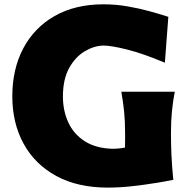

<svg xmlns="http://www.w3.org/2000/svg" viewBox="-20 -855 872 891"><path d="M560.1 -170.4Q560.5 -187.5 560.5 -203.6Q560.5 -219.7 560.5 -235.8Q560.5 -293.5 555.9 -338.1Q551.3 -382.8 543 -429.2H791Q782.2 -382.8 777.8 -338.1Q773.4 -293.5 773.4 -235.8Q773.4 -186 775.6 -135.7Q777.8 -85.4 784.2 -20.5Q753.4 -14.2 703.1 -5.9Q652.8 2.4 594.2 9Q535.6 15.6 480.5 15.6Q340.3 15.6 241.2 -38.3Q142.1 -92.3 89.6 -188Q37.1 -283.7 37.1 -408.2Q37.1 -534.2 87.9 -630.4Q138.7 -726.6 233.6 -780.8Q328.6 -835 460.9 -835Q517.6 -835 572.3 -825.4Q627 -815.9 675.5 -802.5Q724.1 -789.1 761.2 -776.9L745.1 -564Q643.1 -606.9 569.6 -625.2Q496.1 -643.6 459 -643.6Q414.6 -642.1 371.6 -616Q328.6 -589.8 300.3 -538.1Q272 -486.3 272 -407.2Q272 -341.3 296.9 -287.1Q321.8 -232.9 372.8 -200Q423.8 -167 501 -164.6Q532.2 -164.6 560.1 -170.4Z"/></svg>

Font: Pinar-DS1-FD ExtraBold
Style: Regular
Weight: 800
Designer: Amin Abedi
Version: Version 2.000